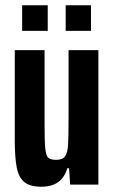

<svg xmlns="http://www.w3.org/2000/svg" viewBox="-20 -700 432 728"><path d="M36 -171V-510H149V-224Q149 -160 152 -134.5Q155 -109 163.5 -101.5Q172 -94 193 -94Q217 -94 226.5 -107Q236 -120 238 -149.5Q240 -179 240 -254V-510H353V0H246L242 -62H235Q215 8 137 8Q94 8 72.5 -9.5Q51 -27 43.5 -64.5Q36 -102 36 -171ZM64 -680H161V-583H64ZM229 -680H325V-583H229Z"/></svg>

Font: Saira ExtraCondensed
Style: Bold
Weight: 700
Width: 2
Designer: Hector Gatti with collaboration of the Omnibus-Type team
Foundry: Omnibus-Type
Version: Version 0.072; ttfautohint (v1.8)